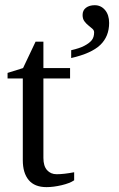

<svg xmlns="http://www.w3.org/2000/svg" viewBox="-20 -727 467 756"><path d="M163.1 9.8Q116.2 9.8 93 -18.1Q69.8 -45.9 69.8 -96.2V-418H9.8V-439.9L70.8 -459L120.1 -563H150.9V-459H255.9V-418H150.9V-105Q150.9 -73.2 165.3 -57.1Q179.7 -41 203.1 -41Q231.4 -41 272 -48.8V-17.1Q254.9 -5.4 222.7 2.2Q190.4 9.8 163.1 9.8ZM409.7 -636.7Q409.7 -583.5 374.8 -550Q339.8 -516.6 260.3 -498.5V-529.3Q293 -536.6 312.5 -546.9Q332 -557.1 341.3 -568.8Q350.6 -580.6 350.6 -599.6Q350.6 -607.9 343.5 -614Q336.4 -620.1 327.9 -627Q319.3 -633.8 312.3 -643.3Q305.2 -652.8 305.2 -668Q305.2 -686.5 318.6 -696.5Q332 -706.5 353 -706.5Q377.4 -706.5 393.6 -687.5Q409.7 -668.5 409.7 -636.7Z"/></svg>

Font: Tinos
Style: Regular
Weight: 400
Designer: Steve Matteson
Foundry: Monotype Imaging Inc.
Version: Version 1.23